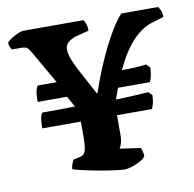

<svg xmlns="http://www.w3.org/2000/svg" viewBox="-83 -632 710 701"><g transform="rotate(-10 272.5 -281.5)"><path d="M324 0Q313 0 287 -3.5Q261 -7 230.5 -12.5Q200 -18 174 -24Q148 -30 136 -34Q136 -42 139.5 -52Q143 -62 146 -68L170 -73Q186 -76 191.5 -90.5Q197 -105 197 -153V-200H54Q54 -229 57.5 -242.5Q61 -256 65 -257Q87 -257 119 -257Q151 -257 185 -258L163 -298H54Q54 -326 57.5 -340Q61 -354 65 -357H135L65 -479Q57 -494 50.5 -498.5Q44 -503 29 -503H-6Q-8 -507 -11 -513Q-14 -519 -15 -530Q-9 -537 3 -544.5Q15 -552 27.5 -557.5Q40 -563 46 -563H270Q275 -558 278.5 -547.5Q282 -537 282 -522L243 -512Q198 -501 193 -475Q188 -449 222 -385L272 -292H275Q294 -349 317.5 -402.5Q341 -456 365.5 -498.5Q390 -541 411 -563H547Q551 -559 555.5 -548.5Q560 -538 560 -524L517 -511Q477 -499 442.5 -462Q408 -425 377 -359Q406 -359 425 -360Q444 -361 467 -364L481 -351Q480 -329 476.5 -316Q473 -303 470 -298H352L337 -257Q377 -258 409.5 -260Q442 -262 458 -263L471 -250Q470 -228 466.5 -216.5Q463 -205 460 -200H331V-126Q331 -97 319 -78L396 -67Q398 -63 400.5 -54Q403 -45 403 -35Q398 -27 383.5 -19Q369 -11 352.5 -5.5Q336 0 324 0Z"/></g></svg>

Font: Texturina 72pt Black
Style: Regular
Weight: 900
Designer: Guillermo Torres Carreño
Foundry: Omnibus-Type
Version: Version 1.002; ttfautohint (v1.8.3)